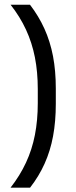

<svg xmlns="http://www.w3.org/2000/svg" viewBox="-20 -696 332 836"><path d="M144.5 -308Q144.5 -382.5 132 -446.2Q119.5 -510 93.2 -566.8Q67 -623.5 26 -675.5H110.5Q148.5 -626 173.5 -570.8Q198.5 -515.5 210.8 -451.5Q223 -387.5 223 -310V-244.5Q223 -167 211 -102.8Q199 -38.5 174.2 16.5Q149.5 71.5 111 121H26Q67 68.5 93.2 12Q119.5 -44.5 132 -108.5Q144.5 -172.5 144.5 -247Z"/></svg>

Font: Anek Odia Medium
Style: Regular
Weight: 400
Version: Version 1.003